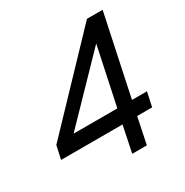

<svg xmlns="http://www.w3.org/2000/svg" viewBox="-164 -844 942 977"><g transform="rotate(-30 307.5 -355.0)"><path d="M335 0 367 -154H6L23 -232L479 -710H571L471 -238H559L541 -154H453L421 0ZM128 -238H385L457 -578Z"/></g></svg>

Font: Geist
Style: Italic
Weight: 400
Italic angle: -12°
Designer: Basement.studio, Andrés Briganti, Mateo Zaragoza
Foundry: Basement.studio, Vercel, Andrés Briganti, Guido Ferreyra, Mateo Zaragoza
Version: Version 1.500